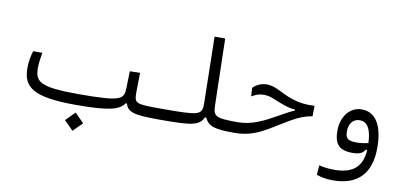

<svg xmlns="http://www.w3.org/2000/svg" viewBox="-81 -964 3092 1463"><g transform="rotate(10 1465.0 -232.0)"><path d="M522.9 2.4C783.7 2.4 856.9 -21 895 -75.2H905.3C923.3 -11.2 973.6 2.4 1166.5 2.4C1185.5 2.4 1200.7 -7.8 1200.7 -45.4C1200.7 -72.8 1191.9 -82 1172.4 -82C961.9 -82 961.4 -85.9 960.4 -177.7L962.9 -323.2L883.8 -321.3L880.4 -189.9C877.9 -102.1 858.4 -82 524.4 -82C222.2 -82 189.5 -121.1 189.5 -229C189.5 -260.3 195.8 -303.7 203.1 -344.2H132.3C121.1 -309.6 110.8 -262.2 110.8 -213.4C110.8 -64.5 186.5 2.4 522.9 2.4ZM532.2 201.2 602.5 130.9 532.2 60.1 461.9 130.9Z M1166 2.4C1417 2.4 1474.6 -4.9 1509.3 -74.7H1519.5C1546.4 -9.8 1604 2.4 1752 2.4C1780.3 2.4 1794.4 -7.3 1794.4 -42C1794.4 -70.3 1782.7 -82 1757.8 -82C1583.5 -82 1570.3 -94.7 1568.4 -183.6L1556.2 -693.4H1474.1L1483.9 -179.2C1485.4 -86.9 1464.8 -82 1171.9 -82C1152.3 -82 1137.7 -73.7 1137.7 -42C1137.7 -13.2 1147 2.4 1166 2.4Z M1749.5 2.4C1916.5 2.4 2002.9 -77.6 2154.3 -164.6C2218.8 -201.2 2257.3 -215.3 2314.5 -225.6L2315.9 -306.2C2241.7 -304.2 2204.1 -307.6 2143.1 -327.1C2053.2 -355.5 2000.5 -404.3 1930.7 -404.3C1892.1 -404.3 1853 -388.7 1823.7 -359.4L1827.6 -293.5C1863.8 -314 1886.7 -322.3 1922.9 -322.3C1972.7 -322.3 2014.2 -298.3 2066.4 -278.8C2114.3 -260.3 2144 -254.9 2174.8 -252V-245.1C2142.6 -231.9 2112.8 -214.8 2068.8 -190.4C1952.1 -124.5 1869.1 -82 1757.8 -82C1735.8 -82 1723.6 -67.4 1723.6 -41C1723.6 -9.3 1733.9 2.4 1749.5 2.4Z M2550.8 228.5C2744.6 228.5 2842.3 123 2842.3 -74.7C2842.3 -242.7 2784.7 -342.3 2676.3 -342.3C2579.6 -342.3 2520 -253.9 2520 -151.4C2520 -51.8 2553.7 -3.4 2661.6 -3.4C2720.7 -3.4 2742.7 -19 2757.3 -44.9H2769.5C2761.2 91.8 2685.1 147.5 2547.4 147.5C2504.4 147.5 2470.7 143.1 2430.2 133.8L2424.3 207.5C2459 221.2 2506.8 228.5 2550.8 228.5ZM2769.5 -98.6C2739.7 -91.3 2712.9 -86.9 2681.2 -86.9C2610.8 -86.9 2592.3 -104 2592.3 -158.2C2592.3 -215.8 2622.6 -258.3 2674.3 -258.3C2733.4 -258.3 2764.6 -207.5 2769.5 -98.6Z"/></g></svg>

Font: Cascadia Code SemiLight
Style: Regular
Weight: 350
Monospace: yes
Designer: Aaron Bell
Foundry: Saja Typeworks
Version: Version 2404.023